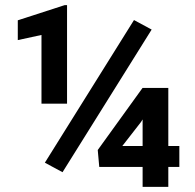

<svg xmlns="http://www.w3.org/2000/svg" viewBox="-20 -728 758 748"><path d="M241.2 -324.2H141.6V-591.8L49.3 -571.8V-648.9L231.9 -708H241.2ZM223.6 -57.1 154.8 -94.2 502 -649.9 570.8 -612.8ZM635.7 -159.2H678.7V-77.6H635.7V0H535.6V-77.6H366.7L360.8 -143.6L535.2 -385.3H635.7ZM456.5 -159.2H535.6V-262.7L528.8 -252Z"/></svg>

Font: RobotoDraft
Style: Bold
Weight: 700
Version: Version 2.001150; 2014